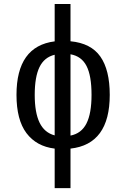

<svg xmlns="http://www.w3.org/2000/svg" viewBox="-20 -745 640 972"><path d="M256.8 207.5V7.3Q164.6 -3.9 114 -71Q63.5 -138.2 63.5 -264.6Q63.5 -511.2 256.8 -535.6V-724.6H336.9V-536.1Q440.4 -526.4 488 -458.7Q535.6 -391.1 535.6 -264.6Q535.6 -14.6 336.9 7.3V207.5ZM443.4 -264.6Q443.4 -361.8 418 -411.1Q392.6 -460.4 336.9 -470.2V-58.6Q392.1 -69.3 417.7 -119.9Q443.4 -170.4 443.4 -264.6ZM155.8 -264.6Q155.8 -174.8 180.4 -124Q205.1 -73.2 256.8 -59.6V-467.8Q204.1 -455.1 179.9 -405.3Q155.8 -355.5 155.8 -264.6Z"/></svg>

Font: Cousine
Style: Regular
Weight: 400
Monospace: yes
Designer: Steve Matteson
Foundry: Monotype Imaging Inc.
Version: Version 1.21